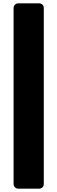

<svg xmlns="http://www.w3.org/2000/svg" viewBox="-20 -916 342 1144"><path d="M214 208H88Q77 208 69 200Q61 192 61 181V-869Q61 -880 69 -888Q77 -896 88 -896H214Q225 -896 233 -888Q241 -880 241 -869V181Q241 192 233 200Q225 208 214 208Z"/></svg>

Font: Hezaedrus
Style: Bold
Weight: 700
Designer: Hubert & Fischer
Foundry: Hubert & Fischer
Version: Version 1.10;September 3, 2019;FontCreator 11.5.0.2425 64-bi